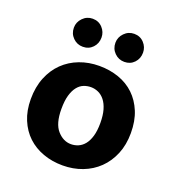

<svg xmlns="http://www.w3.org/2000/svg" viewBox="-128 -793 834 908"><g transform="rotate(20 289.0 -339.5)"><path d="M539 -243Q539 -184 519.5 -137Q500 -90 466 -57Q432 -24 386 -6.5Q340 11 287 11Q234 11 188.5 -5.5Q143 -22 110 -53Q77 -84 58 -129.5Q39 -175 39 -233Q39 -294 58.5 -342Q78 -390 112 -423Q146 -456 192 -473.5Q238 -491 291 -491Q344 -491 389.5 -475Q435 -459 468 -427.5Q501 -396 520 -350Q539 -304 539 -243ZM387 -238Q387 -277 379 -304.5Q371 -332 357 -349.5Q343 -367 325 -375Q307 -383 288 -383Q269 -383 251.5 -376Q234 -369 220.5 -352Q207 -335 199 -307.5Q191 -280 191 -238Q191 -165 221 -131Q251 -97 290 -97Q309 -97 326.5 -104.5Q344 -112 357.5 -128.5Q371 -145 379 -172Q387 -199 387 -238ZM115 -620Q115 -648 135.5 -669Q156 -690 185 -690Q215 -690 234.5 -669Q254 -648 254 -620Q254 -590 234.5 -569.5Q215 -549 185 -549Q156 -549 135.5 -569.5Q115 -590 115 -620ZM324 -620Q324 -648 344.5 -669Q365 -690 394 -690Q424 -690 443.5 -669Q463 -648 463 -620Q463 -590 443.5 -569.5Q424 -549 394 -549Q365 -549 344.5 -569.5Q324 -590 324 -620Z"/></g></svg>

Font: Mukta Mahee ExtraBold
Style: Regular
Weight: 800
Designer: Shuchita Grover, Noopur Datye, Girish Dalvi, Yashodeep Gholap
Foundry: Ek Type
Version: Version 2.538;PS 1.000;hotconv 16.6.51;makeotf.lib2.5.65220;